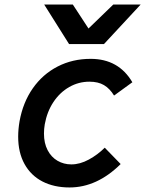

<svg xmlns="http://www.w3.org/2000/svg" viewBox="-20 -817 640 845"><path d="M60 -215.5Q60 -248 66 -283Q81 -366.5 124.5 -428.5Q168 -490.5 233.5 -524.2Q299 -558 379 -558Q502 -558 562.5 -455L482 -396.5Q463 -427.5 437.5 -442.5Q412 -457.5 373.5 -457.5Q326 -457.5 284.8 -434Q243.5 -410.5 215.2 -368Q187 -325.5 177 -270Q173.5 -249.5 173.5 -229Q173.5 -187 189.5 -156.2Q205.5 -125.5 233 -109.5Q260.5 -93.5 294 -93.5Q332 -93.5 371 -114.8Q410 -136 441 -167L511 -95Q407 8 286 8Q218 8 167 -18.2Q116 -44.5 88 -95Q60 -145.5 60 -215.5ZM174.5 -797H300.5L369.5 -691.5L478.5 -797H599L437.5 -623H284Z"/></svg>

Font: JuliaMono SemiBold
Style: Italic
Weight: 600
Italic angle: -9°
Monospace: yes
Designer: cormullion
Foundry: corm
Version: Version 0.056; ttfautohint (v1.8.4)